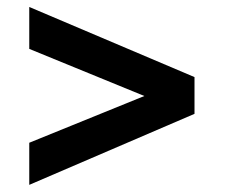

<svg xmlns="http://www.w3.org/2000/svg" viewBox="-20 -544 640 538"><path d="M62 -144 384.5 -275 62 -407V-524.5L525 -328V-225L62 -26Z"/></svg>

Font: JuliaMono SemiBold
Style: Regular
Weight: 600
Monospace: yes
Designer: cormullion
Foundry: corm
Version: Version 0.055; ttfautohint (v1.8.4)